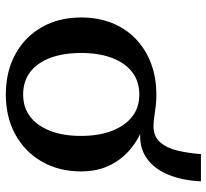

<svg xmlns="http://www.w3.org/2000/svg" viewBox="-46 -672 727 676"><g transform="rotate(90 318.0 -333.5)"><path d="M166 -255Q166 -192 183.5 -146Q201 -100 233.5 -75.5Q266 -51 312 -51Q358 -51 390 -75.5Q422 -100 440 -145.5Q458 -191 458 -255Q458 -318 440 -364Q422 -410 390 -435Q358 -460 312 -460Q266 -460 233.5 -435Q201 -410 183.5 -364Q166 -318 166 -255ZM449 -455 423 -475Q470 -458 506 -427.5Q542 -397 562.5 -354Q583 -311 583 -255Q583 -177 548.5 -117Q514 -57 453 -23.5Q392 10 312 10Q232 10 170.5 -23.5Q109 -57 75 -117Q41 -177 41 -255Q41 -314 60 -362.5Q79 -411 115.5 -446.5Q152 -482 202 -501Q252 -520 313 -520Q332 -520 346.5 -518.5Q361 -517 374 -515Q387 -513 399 -511.5Q411 -510 424 -510Q460 -510 480.5 -533.5Q501 -557 510 -595.5Q519 -634 522 -677H618Q615 -613 595.5 -564.5Q576 -516 541.5 -489.5Q507 -463 459 -463Q455 -463 452 -463Q449 -463 445 -463.5Q441 -464 437.5 -465Q434 -466 430.5 -466.5Q427 -467 423 -468L449 -471Z"/></g></svg>

Font: Roboto Serif 36pt Medium
Style: Regular
Weight: 500
Designer: Greg Gazdowicz
Foundry: Commercial Type
Version: Version 1.008